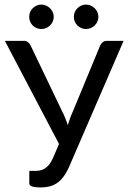

<svg xmlns="http://www.w3.org/2000/svg" viewBox="-20 -822 567 848"><path d="M1.5 0ZM139.2 -67.4Q149.4 -67.4 159.4 -69.8Q169.4 -72.3 179 -78.4Q188.5 -84.5 197 -95Q205.6 -105.5 212.9 -121.6L240.7 -186L1.5 -641.6H85Q96.2 -641.6 103.5 -636Q110.8 -630.4 115.2 -621.1L252.9 -333.5Q269.5 -301.8 279.3 -269Q284.2 -285.2 290 -301.3Q295.9 -317.4 303.2 -333L422.4 -621.1Q425.8 -628.9 433.3 -635.3Q440.9 -641.6 452.1 -641.6H525.9L284.7 -84Q272.9 -57.6 259.5 -40.3Q246.1 -22.9 230.5 -12.7Q214.8 -2.4 197 1.7Q179.2 5.9 158.7 5.9Q109.4 5.9 109.4 -11.7V-67.4H139.2ZM217.3 -747.6Q217.3 -736.3 212.9 -726.6Q208.5 -716.8 200.9 -709.5Q193.4 -702.1 183.3 -698Q173.3 -693.8 162.6 -693.8Q151.4 -693.8 141.6 -698Q131.8 -702.1 124.5 -709.5Q117.2 -716.8 113 -726.6Q108.9 -736.3 108.9 -747.6Q108.9 -758.8 113 -768.6Q117.2 -778.3 124.5 -785.6Q131.8 -793 141.6 -797.4Q151.4 -801.8 162.6 -801.8Q173.3 -801.8 183.3 -797.4Q193.4 -793 200.9 -785.6Q208.5 -778.3 212.9 -768.6Q217.3 -758.8 217.3 -747.6ZM414.6 -747.6Q414.6 -736.3 410.2 -726.6Q405.8 -716.8 398.2 -709.5Q390.6 -702.1 380.6 -698Q370.6 -693.8 359.9 -693.8Q348.6 -693.8 338.9 -698Q329.1 -702.1 321.8 -709.5Q314.5 -716.8 310.3 -726.6Q306.2 -736.3 306.2 -747.6Q306.2 -758.8 310.3 -768.6Q314.5 -778.3 321.8 -785.6Q329.1 -793 338.9 -797.4Q348.6 -801.8 359.9 -801.8Q370.6 -801.8 380.6 -797.4Q390.6 -793 398.2 -785.6Q405.8 -778.3 410.2 -768.6Q414.6 -758.8 414.6 -747.6Z"/></svg>

Font: Carlito
Style: Regular
Weight: 400
Designer: Lukasz Dziedzic
Foundry: tyPoland Lukasz Dziedzic
Version: Version 1.104